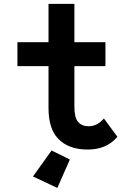

<svg xmlns="http://www.w3.org/2000/svg" viewBox="-20 -752 626 978"><path d="M272 205.1 147.9 147 242.7 14.6 335.9 60.5ZM578.1 -55.2Q522.9 9.8 426.8 9.8Q327.6 9.8 274.4 -47.4Q227.1 -98.1 227.1 -202.6V-415H68.8V-537.1H227.1V-732.4H358.9V-537.1H517.1V-415H358.9V-210.4Q358.9 -153.3 377 -131.8Q396.5 -108.9 432.1 -108.9Q475.1 -108.9 509.3 -148.4Z"/></svg>

Font: Consola Mono
Style: Bold
Weight: 700
Monospace: yes
Designer: Wojciech Kalinowski "wmk69" (wmk69@o2.pl)
Foundry: Wojciech Kalinowski "wmk69" (wmk69@o2.pl)
Version: Version 2.1.0